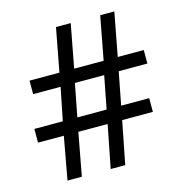

<svg xmlns="http://www.w3.org/2000/svg" viewBox="-106 -810 858 906"><g transform="rotate(-15 323.0 -357.0)"><path d="M480 -436H620V-502H493L533 -714H464L424 -502H280L320 -714H248L208 -502H62V-436H196L164 -276H25V-209H151L113 0H183L222 -209H365L324 0H395L436 -209H586V-276H449ZM235 -276 266 -436H409L378 -276Z"/></g></svg>

Font: Noto Sans Tifinagh Agraw Imazighen
Style: Regular
Weight: 400
Designer: JamraPatel
Foundry: JamraPatel LLC
Version: Version 2.006